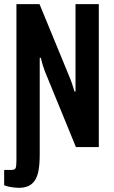

<svg xmlns="http://www.w3.org/2000/svg" viewBox="-27 -707 547 923"><path d="M63 196Q55 196 41 194.5Q27 193 13.5 190Q0 187 -7 183V110H27Q45 110 48.5 100Q52 90 52 62V-687H163L312 -325Q314 -320 318 -308.5Q322 -297 325.5 -285.5Q329 -274 331 -267H336Q336 -281 336 -296Q336 -311 336 -325V-687H448V0H338L188 -366Q184 -376 177.5 -397.5Q171 -419 169 -429H164Q164 -413 164 -397.5Q164 -382 164 -366V34Q164 80 158.5 111Q153 142 140.5 160.5Q128 179 109 187.5Q90 196 63 196Z"/></svg>

Font: Archivo ExtraCondensed SemiBold
Style: Regular
Weight: 600
Width: 2
Designer: Hector Gatti
Foundry: Omnibus-Type
Version: Version 2.001